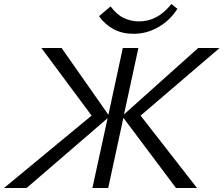

<svg xmlns="http://www.w3.org/2000/svg" viewBox="-48 -940 1118 960"><path d="M-28 0 410 -362 159 -700H260L494 -366L566 -700H644L572 -368L943 -700H1050L655 -362L937 0H832L569 -351L493 0H414L490 -349L85 0ZM620 -771Q564 -771 521 -793.5Q478 -816 447 -859L505 -908Q535 -867 571 -850Q607 -833 646 -833Q693 -833 733 -854Q773 -875 809 -920L839 -896Q820 -866 795 -842.5Q770 -819 741.5 -803Q713 -787 682.5 -779Q652 -771 620 -771Z"/></svg>

Font: Isabella Sans
Style: Italic
Weight: 400
Italic angle: -12°
Designer: Christian Thalmann (Catharsis Fonts), Cristiano Sobral
Foundry: The Isabella Sans Project Authors
Version: Version 2.026; ttfautohint (v1.8.4.7-5d5b-dirty)